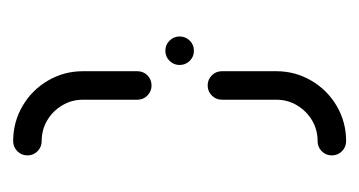

<svg xmlns="http://www.w3.org/2000/svg" viewBox="-150 -409 559 299"><g transform="rotate(-90 129.5 -259.5)"><path d="M177.8 -259.3Q177.8 -268.5 184.3 -275Q190.7 -281.5 200 -281.5Q209.3 -281.5 215.7 -275Q222.2 -268.5 222.2 -259.3Q222.2 -250 215.7 -243.5Q209.3 -237 200 -237Q190.7 -237 184.3 -243.5Q177.8 -250 177.8 -259.3ZM123.7 -108.5V-193.3Q123.7 -202.6 130.2 -209.1Q136.7 -215.6 145.9 -215.6Q155.2 -215.6 161.7 -209.1Q168.1 -202.6 168.1 -193.3V-108.5Q168.1 -79.3 153.5 -54.3Q138.9 -29.3 113.9 -14.6Q88.9 0 59.3 0Q50 0 43.5 -6.5Q37 -13 37 -22.2Q37 -31.5 43.5 -38Q50 -44.4 59.3 -44.4Q77 -44.4 91.7 -53.1Q106.3 -61.9 115 -76.5Q123.7 -91.1 123.7 -108.5ZM59.3 -474.1Q50 -474.1 43.5 -480.6Q37 -487 37 -496.3Q37 -505.6 43.5 -512Q50 -518.5 59.3 -518.5Q88.9 -518.5 113.9 -503.9Q138.9 -489.3 153.5 -464.3Q168.1 -439.3 168.1 -410V-325.2Q168.1 -315.9 161.7 -309.4Q155.2 -303 145.9 -303Q136.7 -303 130.2 -309.4Q123.7 -315.9 123.7 -325.2V-410Q123.7 -427.4 115 -442Q106.3 -456.7 91.7 -465.4Q77 -474.1 59.3 -474.1Z"/></g></svg>

Font: 26F Galaxy Hebrew
Style: Regular
Weight: 400
Designer: C₂₉H₂₅N₃O₅
Version: Version 1.000